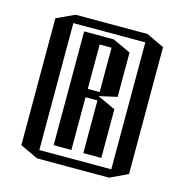

<svg xmlns="http://www.w3.org/2000/svg" viewBox="-89 -615 702 732"><g transform="rotate(15 262.0 -248.5)"><path d="M405 -532 475 -499V2L405 35H121L50 2V-499L121 -532ZM405 2V-499H121V2ZM357 -446V-271L286 -255L357 -222V-30H286V-238H239V-30H169V-479H239H286ZM286 -271V-446H239V-271Z"/></g></svg>

Font: Frankia
Style: Regular
Weight: 400
Version: Version 001.000